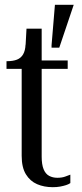

<svg xmlns="http://www.w3.org/2000/svg" viewBox="-20 -767 340 797"><path d="M7 -481V-513H9Q34 -513 50.5 -519.5Q67 -526 76 -541.5Q85 -557 86 -582L113 -516H261V-481ZM153 -117Q153 -84 161 -64.5Q169 -45 184 -37Q199 -29 218 -29Q238 -29 252 -34.5Q266 -40 272 -42V-7Q265 -2 254 1.5Q243 5 229.5 7.5Q216 10 199 10Q163 10 134 -2.5Q105 -15 87.5 -43.5Q70 -72 70 -120V-516L83 -520L90 -648H153ZM226 -569 286 -747H208L194 -579V-569Z"/></svg>

Font: Roboto Serif 120pt ExtraCondensed
Style: Regular
Weight: 400
Width: 2
Designer: Greg Gazdowicz
Foundry: Commercial Type
Version: Version 1.008